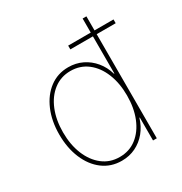

<svg xmlns="http://www.w3.org/2000/svg" viewBox="-172 -855 941 992"><g transform="rotate(-30 298.5 -359.0)"><path d="M270 10.7Q206.1 10.7 158 -25.4Q109.9 -61.5 83.3 -124.8Q56.6 -188 56.6 -268.6Q56.6 -348.6 83.5 -411.6Q110.4 -474.6 158.4 -510.7Q206.5 -546.9 270 -546.9Q314.9 -546.9 352.8 -528.6Q390.6 -510.3 418.2 -477.1Q445.8 -443.8 458.5 -399.4H460.9V-727.5H483.4V0H460.9V-136.7H458.5Q445.3 -92.3 418 -59.1Q390.6 -25.9 353 -7.6Q315.4 10.7 270 10.7ZM270 -11.7Q328.6 -11.7 371.3 -45.2Q414.1 -78.6 437.5 -136.5Q460.9 -194.3 460.9 -268.6Q460.9 -342.3 437.5 -400.1Q414.1 -458 371.1 -491.2Q328.1 -524.4 270 -524.4Q212.9 -524.4 169.7 -491.2Q126.5 -458 102.8 -400.1Q79.1 -342.3 79.1 -268.6Q79.1 -194.3 102.8 -136.5Q126.5 -78.6 169.4 -45.2Q212.4 -11.7 270 -11.7ZM326.2 -621.1V-643.6H596.7V-621.1Z"/></g></svg>

Font: Inter 18pt Thin
Style: Regular
Weight: 250
Designer: Rasmus Andersson
Foundry: rsms
Version: Version 4.001;git-66647c0bb